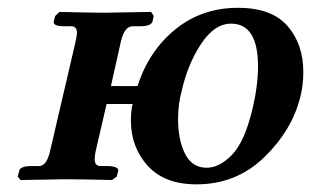

<svg xmlns="http://www.w3.org/2000/svg" viewBox="-20 -465 805 497"><path d="M578.1 -403.8Q535.2 -403.8 500.5 -351.3Q465.8 -298.8 450.2 -229Q441.4 -198.2 440.9 -157.2Q440.9 -103 459 -66.9Q477.1 -30.8 515.1 -30.8Q548.3 -30.8 581.1 -64.9Q613.8 -99.1 633.8 -184.1Q647.9 -244.1 647.9 -293Q647.9 -403.8 578.1 -403.8ZM175.8 -357.9Q178.7 -372.1 179.2 -379.9Q179.2 -397 164.1 -397H146Q116.2 -397 119.1 -410.2L123 -423.8L133.8 -434.1Q213.9 -432.1 250 -432.1L371.1 -434.1L377.9 -423.8L375 -410.2Q372.1 -397 341.8 -397H323.2Q302.2 -397 293 -357.9L267.1 -242.2H335.9Q365.7 -334 434.3 -389.4Q502.9 -444.8 596.2 -444.8Q683.1 -444.8 724.1 -397.9Q765.1 -351.1 765.1 -278.8Q765.1 -244.6 757.8 -215.8Q736.8 -128.9 664.3 -58.3Q591.8 12.2 488.8 12.2Q405.8 12.2 362.3 -35.9Q318.8 -84 318.8 -153.8Q318.8 -176.8 323.2 -195.8H255.9L228 -75.2Q225.1 -62 225.1 -53.2Q225.1 -35.2 240.2 -35.2H257.8Q271 -35.2 279.1 -32Q287.1 -28.8 286.1 -22.9L282.2 -7.8L270 1Q189 -1 149.9 -1L33.2 1L25.9 -7.8L29.8 -22.9Q32.7 -35.2 62 -35.2H81.1Q101.1 -35.2 109.9 -75.2Z"/></svg>

Font: Linux Libertine
Style: Semibold Italic
Weight: 600
Italic angle: -11.5°
Designer: Philipp H. Poll
Foundry: Philipp H. Poll
Version: Version 5.1.2 ; ttfautohint (v0.9)